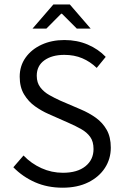

<svg xmlns="http://www.w3.org/2000/svg" viewBox="-20 -853 567 885"><path d="M268.6 12.2Q198.7 12.2 141.6 -12.9Q84.5 -38.1 41.5 -82L88.4 -136.2Q124 -99.1 170.9 -77.9Q217.8 -56.6 270 -56.6Q336.4 -56.6 373.8 -86.7Q411.1 -116.7 411.1 -166Q411.1 -200.7 395.8 -221.9Q380.4 -243.2 354.5 -257.8Q328.6 -272.5 297.4 -286.1L202.6 -328.1Q172.4 -341.3 141.8 -362.8Q111.3 -384.3 91.1 -417.7Q70.8 -451.2 70.8 -499.5Q70.8 -549.3 97.9 -587.4Q125 -625.5 171.6 -647Q218.3 -668.5 276.9 -668.5Q335.4 -668.5 384.5 -647.5Q433.6 -626.5 467.3 -590.8L425.8 -540Q396 -568.8 359.1 -584.5Q322.3 -600.1 276.4 -600.1Q219.7 -600.1 184.6 -575Q149.4 -549.8 149.4 -503.9Q149.4 -471.7 166 -450.2Q182.6 -428.7 207.8 -414.6Q232.9 -400.4 257.8 -389.2L352.5 -348.6Q390.6 -332.5 421.9 -310.1Q453.1 -287.6 471.9 -254.4Q490.7 -221.2 490.7 -172.4Q490.7 -120.6 463.6 -78.9Q436.5 -37.1 386.7 -12.5Q336.9 12.2 268.6 12.2ZM129.9 -721.2 226.1 -832.5H301.8L397.9 -721.2H334L265.6 -789.6H261.7L193.8 -721.2Z"/></svg>

Font: Varta Light
Style: Regular
Weight: 400
Version: Version 1.004